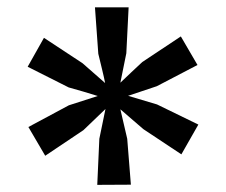

<svg xmlns="http://www.w3.org/2000/svg" viewBox="-20 -831 630 535"><path d="M273.9 -527.3 212.4 -468.3 106 -397 59.1 -477.1 171.9 -537.6 252.4 -563.5Q239.3 -567.9 212.4 -575.7Q185.5 -583.5 171.4 -587.4L57.1 -645L102.5 -725.6L210 -654.8L272.9 -599.6Q270.5 -612.8 263.9 -639.9Q257.3 -667 253.9 -681.2L244.6 -810.5H338.4L332 -682.6L315.4 -600.6Q325.2 -609.9 345.5 -629.2Q365.7 -648.4 376.5 -658.2L483.9 -729.5L530.3 -649.9L417 -590.8L336.9 -564L417.5 -540L532.7 -483.9L485.4 -400.9L379.4 -471.2L315.4 -526.4L334.5 -444.3L344.7 -316.4L251 -315.9L256.8 -444.3Z"/></svg>

Font: Merriweather Sans
Style: Regular
Weight: 400
Designer: Eben Sorkin
Foundry: Eben Sorkin
Version: Version 1.006; ttfautohint (v1.4.1) -l 6 -r 50 -G 0 -x 11 -H